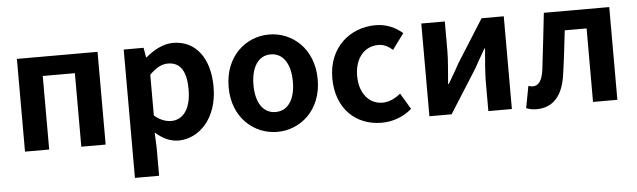

<svg xmlns="http://www.w3.org/2000/svg" viewBox="-49 -757 3832 1155"><g transform="rotate(-5 1867.0 -179.5)"><path d="M79 0H225V-444H419V0H566V-560H79Z M724 215H870V45L866 -47C909 -8 956 14 1005 14C1128 14 1243 -97 1243 -289C1243 -461 1161 -574 1023 -574C963 -574 905 -542 858 -502H854L844 -560H724ZM972 -107C942 -107 906 -118 870 -149V-395C909 -434 943 -453 981 -453C1058 -453 1092 -394 1092 -287C1092 -165 1040 -107 972 -107Z M1602 14C1742 14 1871 -94 1871 -279C1871 -466 1742 -574 1602 -574C1462 -574 1333 -466 1333 -279C1333 -94 1462 14 1602 14ZM1602 -106C1526 -106 1483 -174 1483 -279C1483 -385 1526 -454 1602 -454C1678 -454 1721 -385 1721 -279C1721 -174 1678 -106 1602 -106Z M2232 14C2294 14 2362 -7 2415 -54L2357 -151C2326 -125 2288 -106 2248 -106C2167 -106 2109 -174 2109 -279C2109 -385 2167 -454 2252 -454C2284 -454 2310 -441 2338 -417L2408 -512C2367 -547 2314 -574 2245 -574C2093 -574 1959 -466 1959 -279C1959 -94 2077 14 2232 14Z M2521 0H2655L2819 -259C2837 -292 2867 -344 2886 -377H2890C2884 -307 2877 -233 2877 -176V0H3019V-560H2885L2721 -300C2704 -267 2673 -216 2654 -183H2650C2655 -252 2663 -327 2663 -383V-560H2521Z M3167 14C3268 14 3327 -54 3344 -179C3357 -266 3367 -356 3377 -444H3509V0H3656V-560H3261C3248 -446 3236 -332 3222 -219C3213 -152 3190 -125 3157 -125C3146 -125 3138 -128 3130 -130L3105 2C3124 10 3143 14 3167 14Z"/></g></svg>

Font: Noto Sans CJK JP Bold
Style: Regular
Weight: 700
Designer: Ryoko NISHIZUKA (kana & ideographs); Paul D. Hunt (Latin, Greek & Cyrillic); Wenlong ZHANG (bopomofo); Sandoll Communica
Foundry: Adobe Systems Incorporated
Version: Version 1.004;PS 1.004;hotconv 1.0.82;makeotf.lib2.5.63406